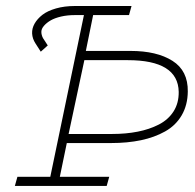

<svg xmlns="http://www.w3.org/2000/svg" viewBox="-20 -610 640 630"><path d="M408.2 -442.9Q494.6 -442.9 545.9 -410.4Q597.2 -377.9 596.2 -309.6Q595.7 -265.1 576.2 -231.7Q556.6 -198.2 521.7 -178.7Q486.8 -159.2 442.6 -149.9Q398.4 -140.6 344.2 -140.6H199.2L176.3 -29.8H338.4L330.1 0H28.8L37.1 -29.8H145L255.4 -560.5H225.6Q201.2 -560.5 180.4 -555.7Q159.7 -550.8 146.5 -543.2Q133.3 -535.6 124.5 -525.6Q115.7 -515.6 115.7 -505.4Q115.7 -495.1 121.1 -484.9L136.7 -460.9L113.8 -440.4L96.2 -467.8Q86.4 -482.9 85.4 -499.8Q84.5 -516.6 93.5 -532.5Q102.5 -548.3 119.1 -561.3Q135.7 -574.2 163.6 -582.3Q191.4 -590.3 225.6 -590.3H411.6L403.3 -560.5H285.6L261.7 -442.9ZM348.1 -170.4Q393.6 -170.4 431.9 -178Q470.2 -185.5 501.2 -201.4Q532.2 -217.3 549.6 -244.6Q566.9 -272 566.4 -308.6Q564.5 -412.6 399.4 -412.6H256.8L205.1 -170.4Z"/></svg>

Font: Compagnon Light Italic
Style: Regular
Weight: 400
Italic angle: -12°
Designer: Valentin Papon
Foundry: Velvetyne Type Foundry
Version: Version 1.000;PS 001.000;hotconv 1.0.88;makeotf.lib2.5.64775